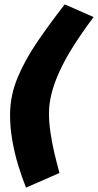

<svg xmlns="http://www.w3.org/2000/svg" viewBox="-20 -792 448 878"><path d="M26 -266Q26 -353 59.5 -434.5Q93 -516 149.5 -599Q206 -682 276 -772L408 -714Q354 -642 315 -580Q276 -518 251.5 -464Q227 -410 215.5 -363Q204 -316 204 -275Q204 -234 210.5 -188Q217 -142 228 -95Q239 -48 252 -1L99 66Q80 19 63 -37Q46 -93 36 -151.5Q26 -210 26 -266Z"/></svg>

Font: Raleway Thin Black
Style: Italic
Weight: 900
Italic angle: -12°
Version: Version 4.026